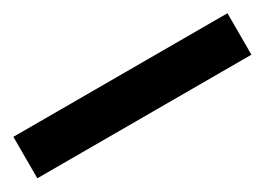

<svg xmlns="http://www.w3.org/2000/svg" viewBox="-21 -1005 542 393"><g transform="rotate(-30 250.0 -809.0)"><path d="M503 -760H-3V-858H503Z"/></g></svg>

Font: Noto Sans Kawi
Style: Bold
Weight: 700
Designer: Fadhl Haqq
Version: Version 1.000